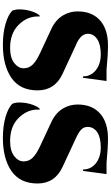

<svg xmlns="http://www.w3.org/2000/svg" viewBox="261 -1015 768 1330"><g transform="rotate(90 645.0 -350.0)"><path d="M291 14Q208 14 145 -4.5Q82 -23 54 -51Q45 -73 45 -98.5Q45 -124 49 -148Q60 -207 86 -240H95Q94 -234 94 -227Q94 -153 152.5 -94.5Q211 -36 312 -36Q380 -36 416.5 -64.5Q453 -93 453 -129.5Q453 -166 428 -192Q403 -218 347 -244L184 -320Q115 -351 84 -407Q59 -451 59 -504Q59 -612 132 -668Q193 -714 294 -714Q360 -714 463 -704H541L519 -541H509Q509 -596 466 -630Q423 -664 356.5 -664Q290 -664 253.5 -641Q217 -618 214 -580Q210 -533 274 -500Q285 -494 303 -487L490 -400Q606 -347 606 -226Q606 -105 520 -45.5Q434 14 291 14ZM936 14Q853 14 790 -4.5Q727 -23 699 -51Q690 -73 690 -98.5Q690 -124 694 -148Q705 -207 731 -240H740Q739 -234 739 -227Q739 -153 797.5 -94.5Q856 -36 957 -36Q1025 -36 1061.5 -64.5Q1098 -93 1098 -129.5Q1098 -166 1073 -192Q1048 -218 992 -244L829 -320Q760 -351 729 -407Q704 -451 704 -504Q704 -612 777 -668Q838 -714 939 -714Q1005 -714 1108 -704H1186L1164 -541H1154Q1154 -596 1111 -630Q1068 -664 1001.5 -664Q935 -664 898 -641Q859 -615 859 -573Q859 -545 880.5 -526Q902 -507 948 -487L1135 -400Q1251 -347 1251 -226Q1251 -105 1165 -45.5Q1079 14 936 14Z"/></g></svg>

Font: Cinzel Decorative Black
Style: Regular
Weight: 900
Designer: Natanael Gama
Version: Version 1.002;PS 001.002;hotconv 1.0.56;makeotf.lib2.0.21325